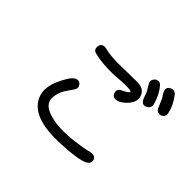

<svg xmlns="http://www.w3.org/2000/svg" viewBox="-175 -1080 1350 1350"><g transform="rotate(45 500.0 -405.5)"><path d="M289.1 -617.2Q258.8 -625 261.7 -657.7Q264.6 -690.4 295.9 -693.4Q308.6 -694.3 334 -687.5Q365.2 -679.7 435.5 -676.8Q435.5 -676.8 538.1 -678.7Q644.5 -682.6 667 -676.8Q691.4 -670.9 704.1 -657.2Q725.6 -634.8 726.6 -603.5Q726.6 -575.2 708 -548.8Q692.4 -526.4 666 -506.3Q639.6 -486.3 616.2 -485.4Q587.9 -483.4 577.6 -511.2Q567.4 -539.1 590.8 -555.7Q594.7 -558.6 611.3 -566.4Q627.9 -574.2 638.7 -582Q657.2 -596.7 648.4 -600.6Q633.8 -606.4 591.8 -606.4Q573.2 -606.4 533.2 -603Q493.2 -599.6 476.6 -599.6Q365.2 -596.7 289.1 -617.2ZM804.7 -78.1Q816.4 -47.9 783.2 -27.3Q731.4 1 557.6 7.8Q397.5 15.6 309.6 -29.3Q256.8 -56.6 231.4 -105Q206.1 -153.3 215.8 -211.9Q224.6 -267.6 271.5 -345.7Q296.9 -387.7 324.2 -393.6Q348.6 -397.5 362.3 -377Q376 -356.4 363.3 -335.9Q357.4 -325.2 335.9 -295.4Q314.5 -265.6 306.6 -246.1Q277.3 -170.9 303.7 -132.8Q324.2 -100.6 386.7 -83Q480.5 -56.6 624 -75.2Q707 -85.9 736.3 -94.7Q791 -110.4 804.7 -78.1ZM828.1 -655.3Q806.6 -729.5 765.6 -776.4Q754.9 -789.1 739.7 -790Q724.6 -791 713.4 -781.7Q702.1 -772.5 697.3 -758.3Q692.4 -744.1 702.1 -728.5Q705.1 -722.7 715.3 -707Q725.6 -691.4 730.5 -681.6Q734.4 -673.8 742.2 -649.9Q750 -626 756.8 -616.2Q778.3 -585.9 808.1 -604Q837.9 -622.1 828.1 -655.3ZM945.3 -677.7Q931.6 -743.2 885.7 -802.7Q864.3 -829.1 833.5 -814.5Q802.7 -799.8 814.5 -766.6Q817.4 -757.8 827.6 -742.7Q837.9 -727.5 840.8 -721.7L870.1 -654.3Q878.9 -633.8 899.4 -630.4Q919.9 -627 935.1 -641.6Q950.2 -656.2 945.3 -677.7Z"/></g></svg>

Font: irohamaru Regular
Style: Regular
Weight: 400
Designer: [Source Han Sans]
Ryoko NISHIZUKA  (kana & ideographs); Paul D. Hunt (Latin, Greek & Cyrillic); Wenlong ZHANG  (bopomofo
Version: Version 1.00